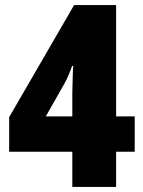

<svg xmlns="http://www.w3.org/2000/svg" viewBox="-20 -734 562 754"><path d="M509 -138H436V0H264V-138H16V-274L271 -714H436V-277H509ZM264 -370Q264 -376 264.5 -392.5Q265 -409 265.5 -427.5Q266 -446 266.5 -460Q267 -474 268 -475H263Q250 -436 232 -404L160 -277H264Z"/></svg>

Font: Noto Sans Myanmar Condensed Black
Style: Regular
Weight: 900
Width: 3
Designer: Monotype Design Team
Foundry: Monotype Imaging Inc.
Version: Version 2.107; ttfautohint (v1.8.4.7-5d5b)